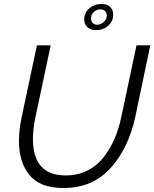

<svg xmlns="http://www.w3.org/2000/svg" viewBox="-20 -937 773 962"><path d="M489 -917Q516 -917 531.5 -902.5Q547 -888 547 -864Q547 -830 522 -808Q497 -786 460 -786Q434 -786 418 -800.5Q402 -815 402 -839Q402 -873 427.5 -895Q453 -917 489 -917ZM436 -844Q436 -831 444.5 -822Q453 -813 467 -813Q484 -813 499.5 -826.5Q515 -840 515 -859Q515 -873 506 -881.5Q497 -890 483 -890Q464 -890 450 -877Q436 -864 436 -844ZM75 -230Q75 -287 89 -352L165 -710H234L158 -352Q145 -290 145 -241Q145 -58 309 -58Q370 -58 419 -83Q468 -108 501 -151.5Q534 -195 555 -244.5Q576 -294 588 -352L664 -710H733L658 -352Q624 -195 534 -95Q444 5 298 5Q181 5 128 -59.5Q75 -124 75 -230Z"/></svg>

Font: Raleway-v4020
Style: Italic
Weight: 400
Italic angle: -12°
Designer: Matt McInerney, Pablo Impallari, Rodrigo Fuenzalida
Foundry: Matt McInerney, Pablo Impallari, Rodrigo Fuenzalida
Version: Version 4.020;PS 004.020;hotconv 1.0.88;makeotf.lib2.5.64775